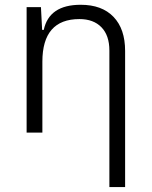

<svg xmlns="http://www.w3.org/2000/svg" viewBox="-20 -547 626 792"><path d="M431.2 224.6V-338.4Q431.2 -400.9 398.4 -434.6Q365.7 -468.3 307.6 -468.3Q154.8 -468.3 154.8 -292.5V0H89.8V-517.6H148.9L153.8 -423.8H160.6Q182.6 -527.3 313 -527.3Q400.4 -527.3 448.2 -477.5Q496.1 -427.7 496.1 -336.9V224.6Z"/></svg>

Font: Cascadia Mono PL Light
Style: Regular
Weight: 300
Monospace: yes
Designer: Aaron Bell
Foundry: Saja Typeworks
Version: Version 2404.023; ttfautohint (v1.8.4)